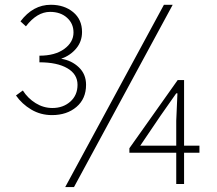

<svg xmlns="http://www.w3.org/2000/svg" viewBox="-20 -759 896 792"><path d="M86.9 -650.4 64.5 -670.9Q116.2 -739.3 189.5 -739.3Q245.1 -739.3 281.7 -709Q318.4 -678.7 318.4 -627Q318.4 -587.9 294.4 -559.1Q270.5 -530.3 232.4 -516.6Q275.4 -509.8 305.2 -481.4Q335 -453.1 335 -409.2Q335 -351.6 295.4 -317.9Q255.9 -284.2 194.3 -284.2Q147.5 -284.2 108.9 -307.1Q70.3 -330.1 45.9 -365.2L74.2 -385.7Q94.7 -353.5 127 -333.5Q159.2 -313.5 196.3 -313.5Q240.2 -313.5 270 -339.8Q299.8 -366.2 299.8 -409.2Q299.8 -453.1 257.8 -477.5Q215.8 -502 142.6 -502V-529.3Q207 -529.3 245.1 -557.1Q283.2 -585 283.2 -625Q283.2 -662.1 256.3 -686Q229.5 -710 186.5 -710Q132.8 -710 86.9 -650.4ZM656.2 -739.3H692.4L285.2 12.7H249ZM558.6 -158.2H707V-260.7L711.9 -374H707L642.6 -282.2ZM802.7 -158.2V-128.9H739.3V0H707V-128.9H513.7V-147.5L712.9 -428.7H739.3V-158.2Z"/></svg>

Font: Gen Shin Gothic ExtraLight
Style: Regular
Weight: 100
Designer: [Source Han Sans]
Ryoko NISHIZUKA  (kana & ideographs); Paul D. Hunt (Latin, Greek & Cyrillic); Wenlong ZHANG  (bopomofo
Version: Version 1.002.20150607